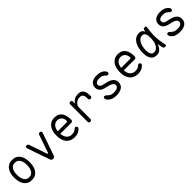

<svg xmlns="http://www.w3.org/2000/svg" viewBox="473 -2202 3854 3854"><g transform="rotate(-45 2400.0 -275.0)"><path d="M300 10Q244 10 203 -11Q162 -32 134 -70Q106 -108 92.5 -160.5Q79 -213 79 -276Q79 -339 92.5 -391Q106 -443 133.5 -480.5Q161 -518 202.5 -539Q244 -560 301 -560Q357 -560 399 -539Q441 -518 468 -480.5Q495 -443 508 -391Q521 -339 521 -277Q521 -213 507.5 -160.5Q494 -108 466.5 -70Q439 -32 397.5 -11Q356 10 300 10ZM300 -69Q336 -69 362.5 -84Q389 -99 406.5 -126Q424 -153 433 -191.5Q442 -230 442 -277Q442 -322 433.5 -359.5Q425 -397 407.5 -424Q390 -451 363.5 -466Q337 -481 301 -481Q264 -481 237 -466Q210 -451 192.5 -424Q175 -397 166.5 -359Q158 -321 158 -275Q158 -229 167 -191Q176 -153 193.5 -126Q211 -99 237.5 -84Q264 -69 300 -69Z M844 -33 678 -514Q675 -523 676.5 -531Q678 -539 683 -545.5Q688 -552 696.5 -556Q705 -560 715 -560Q730 -560 741 -552Q752 -544 758 -529L886 -155Q891 -141 900 -141Q909 -141 914 -155L1042 -529Q1048 -544 1059 -552Q1070 -560 1085 -560Q1095 -560 1103.5 -556Q1112 -552 1117 -545.5Q1122 -539 1123.5 -531Q1125 -523 1122 -514L956 -33Q949 -12 936 -1Q923 10 900 10Q878 10 864.5 -1Q851 -12 844 -33Z M1660 -127Q1677 -127 1688.5 -114.5Q1700 -102 1700 -86Q1700 -78 1696 -71Q1692 -64 1682 -54Q1665 -37 1647 -25.5Q1629 -14 1608.5 -5.5Q1588 3 1565 6.5Q1542 10 1514 10Q1456 10 1411.5 -10Q1367 -30 1337 -66.5Q1307 -103 1291.5 -154.5Q1276 -206 1276 -270Q1276 -327 1288 -379.5Q1300 -432 1327 -472Q1354 -512 1397 -536Q1440 -560 1504 -560Q1563 -560 1603 -539Q1643 -518 1667 -481Q1691 -444 1701.5 -394.5Q1712 -345 1712 -287Q1712 -271 1700.5 -258Q1689 -245 1670 -245H1357Q1360 -202 1373 -168.5Q1386 -135 1406 -113.5Q1426 -92 1453.5 -80.5Q1481 -69 1515 -69Q1560 -69 1588 -83Q1616 -97 1635 -115Q1642 -121 1647 -124Q1652 -127 1660 -127ZM1357 -317H1619Q1624 -317 1628 -322Q1632 -327 1632 -347Q1632 -370 1624 -394Q1616 -418 1600 -437Q1584 -456 1560 -468.5Q1536 -481 1504 -481Q1469 -481 1443 -468Q1417 -455 1399 -432.5Q1381 -410 1370.5 -380.5Q1360 -351 1357 -317Z M1955 10Q1935 10 1925 0.5Q1915 -9 1915 -30V-520Q1915 -541 1925 -550.5Q1935 -560 1955 -560Q1975 -560 1985 -550.5Q1995 -541 1995 -520V-454Q2012 -504 2059.5 -532Q2107 -560 2180 -560Q2224 -560 2252 -544Q2280 -528 2296 -501Q2312 -474 2318 -438.5Q2324 -403 2324 -363V-351Q2324 -331 2314.5 -321.5Q2305 -312 2284 -312Q2264 -312 2254.5 -321.5Q2245 -331 2245 -351V-363Q2245 -387 2242 -410.5Q2239 -434 2229 -452Q2219 -470 2201.5 -480.5Q2184 -491 2153 -491Q2126 -491 2098 -481.5Q2070 -472 2047 -454Q2024 -436 2009.5 -410Q1995 -384 1995 -353V-30Q1995 -9 1985 0.5Q1975 10 1955 10Z M2701 10Q2672 10 2645 6.5Q2618 3 2593.5 -6Q2569 -15 2547 -29.5Q2525 -44 2506 -67Q2496 -78 2490 -92.5Q2484 -107 2484 -121Q2484 -140 2494.5 -147.5Q2505 -155 2519 -155Q2529 -155 2537.5 -151Q2546 -147 2556 -137Q2586 -106 2618 -87.5Q2650 -69 2700 -69Q2720 -69 2744 -71.5Q2768 -74 2788.5 -82.5Q2809 -91 2823.5 -106.5Q2838 -122 2838 -147Q2838 -172 2823.5 -189Q2809 -206 2788 -217.5Q2767 -229 2743 -235.5Q2719 -242 2700 -246Q2666 -253 2631.5 -262.5Q2597 -272 2568.5 -289Q2540 -306 2522 -334.5Q2504 -363 2504 -408Q2504 -449 2520 -478Q2536 -507 2562.5 -525Q2589 -543 2625 -551.5Q2661 -560 2700 -560Q2766 -560 2817.5 -538Q2869 -516 2895 -474Q2901 -464 2903.5 -455.5Q2906 -447 2906 -441Q2906 -426 2897 -416Q2888 -406 2871 -406Q2862 -406 2851.5 -409Q2841 -412 2832 -422Q2807 -451 2776.5 -466Q2746 -481 2700 -481Q2676 -481 2655 -477Q2634 -473 2618 -464Q2602 -455 2592.5 -441.5Q2583 -428 2583 -409Q2583 -386 2594.5 -371.5Q2606 -357 2623.5 -348Q2641 -339 2661.5 -334Q2682 -329 2700 -326Q2737 -318 2775.5 -307Q2814 -296 2846 -276.5Q2878 -257 2897.5 -226Q2917 -195 2917 -147Q2917 -104 2899 -73.5Q2881 -43 2851.5 -25Q2822 -7 2782.5 1.5Q2743 10 2701 10Z M3460 -127Q3477 -127 3488.5 -114.5Q3500 -102 3500 -86Q3500 -78 3496 -71Q3492 -64 3482 -54Q3465 -37 3447 -25.5Q3429 -14 3408.5 -5.5Q3388 3 3365 6.5Q3342 10 3314 10Q3256 10 3211.5 -10Q3167 -30 3137 -66.5Q3107 -103 3091.5 -154.5Q3076 -206 3076 -270Q3076 -327 3088 -379.5Q3100 -432 3127 -472Q3154 -512 3197 -536Q3240 -560 3304 -560Q3363 -560 3403 -539Q3443 -518 3467 -481Q3491 -444 3501.5 -394.5Q3512 -345 3512 -287Q3512 -271 3500.5 -258Q3489 -245 3470 -245H3157Q3160 -202 3173 -168.5Q3186 -135 3206 -113.5Q3226 -92 3253.5 -80.5Q3281 -69 3315 -69Q3360 -69 3388 -83Q3416 -97 3435 -115Q3442 -121 3447 -124Q3452 -127 3460 -127ZM3157 -317H3419Q3424 -317 3428 -322Q3432 -327 3432 -347Q3432 -370 3424 -394Q3416 -418 3400 -437Q3384 -456 3360 -468.5Q3336 -481 3304 -481Q3269 -481 3243 -468Q3217 -455 3199 -432.5Q3181 -410 3170.5 -380.5Q3160 -351 3157 -317Z M3844 10Q3806 10 3775 -3Q3744 -16 3722 -44Q3700 -72 3687.5 -115Q3675 -158 3675 -219Q3675 -288 3689 -350.5Q3703 -413 3731.5 -459.5Q3760 -506 3803.5 -533Q3847 -560 3905 -560Q3953 -560 3980 -536Q4002 -515 4015 -484Q4017 -502 4020 -521Q4024 -543 4035 -551.5Q4046 -560 4065 -560Q4086 -560 4094.5 -550.5Q4103 -541 4099 -521Q4090 -459 4084.5 -400Q4079 -341 4080 -282Q4081 -223 4089.5 -160.5Q4098 -98 4114 -29Q4118 -9 4111 0.5Q4104 10 4083.5 10Q4063 10 4051 0.5Q4039 -9 4034 -29Q4021 -84 4013 -136Q4006 -114 3996 -94Q3974 -49 3937 -19.5Q3900 10 3844 10ZM3850 -69Q3883 -69 3910.5 -88Q3938 -107 3958 -139Q3978 -171 3989 -214.5Q4000 -258 4001 -306Q4001 -333 4000 -363.5Q3999 -394 3990.5 -420Q3982 -446 3964 -463.5Q3946 -481 3911 -481Q3876 -481 3847.5 -459.5Q3819 -438 3798 -402Q3777 -366 3766 -317Q3755 -268 3755 -212Q3755 -145 3778.5 -107Q3802 -69 3850 -69Z M4501 10Q4472 10 4445 6.5Q4418 3 4393.5 -6Q4369 -15 4347 -29.5Q4325 -44 4306 -67Q4296 -78 4290 -92.5Q4284 -107 4284 -121Q4284 -140 4294.5 -147.5Q4305 -155 4319 -155Q4329 -155 4337.5 -151Q4346 -147 4356 -137Q4386 -106 4418 -87.5Q4450 -69 4500 -69Q4520 -69 4544 -71.5Q4568 -74 4588.5 -82.5Q4609 -91 4623.5 -106.5Q4638 -122 4638 -147Q4638 -172 4623.5 -189Q4609 -206 4588 -217.5Q4567 -229 4543 -235.5Q4519 -242 4500 -246Q4466 -253 4431.5 -262.5Q4397 -272 4368.5 -289Q4340 -306 4322 -334.5Q4304 -363 4304 -408Q4304 -449 4320 -478Q4336 -507 4362.5 -525Q4389 -543 4425 -551.5Q4461 -560 4500 -560Q4566 -560 4617.5 -538Q4669 -516 4695 -474Q4701 -464 4703.5 -455.5Q4706 -447 4706 -441Q4706 -426 4697 -416Q4688 -406 4671 -406Q4662 -406 4651.5 -409Q4641 -412 4632 -422Q4607 -451 4576.5 -466Q4546 -481 4500 -481Q4476 -481 4455 -477Q4434 -473 4418 -464Q4402 -455 4392.5 -441.5Q4383 -428 4383 -409Q4383 -386 4394.5 -371.5Q4406 -357 4423.5 -348Q4441 -339 4461.5 -334Q4482 -329 4500 -326Q4537 -318 4575.5 -307Q4614 -296 4646 -276.5Q4678 -257 4697.5 -226Q4717 -195 4717 -147Q4717 -104 4699 -73.5Q4681 -43 4651.5 -25Q4622 -7 4582.5 1.5Q4543 10 4501 10Z"/></g></svg>

Font: Maple Mono Light
Style: Regular
Weight: 300
Monospace: yes
Designer: subframe7536
Version: Version 7.000